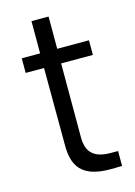

<svg xmlns="http://www.w3.org/2000/svg" viewBox="-101 -692 527 748"><g transform="rotate(-15 162.0 -317.5)"><path d="M299 -447V-506H171V-636H102V-506H28V-447H102L103 -135C103 -55 131 1 249 1C262 1 276 1 297 0V-60H265C194 -61 171 -94 171 -150V-447Z"/></g></svg>

Font: Arthouse Owned
Style: Regular
Weight: 400
Designer: Jeremy Tribby
Foundry: Tribby Type
Version: Version 1.000;PS 001.000;hotconv 1.0.88;makeotf.lib2.5.64775